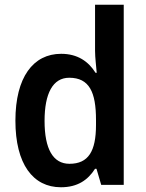

<svg xmlns="http://www.w3.org/2000/svg" viewBox="-20 -780 615 810"><path d="M237 10C308 10 351 -21 381 -68H387L407 0H502V-760H381V-566C381 -537 386 -499 388 -473H383C353 -521 307 -553 238 -553C120 -553 45 -454 45 -271C45 -88 119 10 237 10ZM273 -89C204 -89 168 -151 168 -270C168 -386 203 -452 272 -452C357 -452 385 -391 385 -274V-253C385 -142 353 -89 273 -89Z"/></svg>

Font: Noto Sans Myanmar SemiCondensed SemiBold
Style: Regular
Weight: 600
Width: 4
Designer: Monotype Design Team
Foundry: Monotype Imaging Inc.
Version: Version 2.107